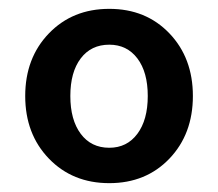

<svg xmlns="http://www.w3.org/2000/svg" viewBox="-20 -729 493 434"><path d="M363 -653.5Q416 -598 416 -512Q416 -426 363 -370.5Q310 -315 227 -315Q144 -315 90.5 -370.5Q37 -426 37 -512Q37 -598 90.5 -653.5Q144 -709 227 -709Q310 -709 363 -653.5ZM227 -395Q267 -395 290.5 -426.5Q314 -458 314 -512Q314 -566 290.5 -597Q267 -628 227 -628Q186 -628 162.5 -597Q139 -566 139 -512Q139 -458 162.5 -426.5Q186 -395 227 -395Z"/></svg>

Font: LT Superior Semi-bold
Style: Regular
Weight: 600
Designer: Daniel Lyons
Foundry: LyonsType
Version: Version 1.0